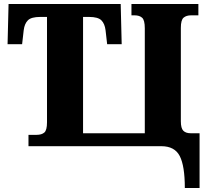

<svg xmlns="http://www.w3.org/2000/svg" viewBox="-20 -734 1052 964"><path d="M908 210Q908 99 882.5 49.5Q857 0 790 0H123V-57H164Q189 -57 202.5 -68.5Q216 -80 216 -120V-649H182Q137 -649 120 -632Q103 -615 99 -582L91 -512H18L23 -714H586L591 -512H518L510 -582Q506 -615 489 -632Q472 -649 427 -649H397V-65H707V-592Q707 -633 693.5 -645Q680 -657 656 -657H640V-714H976V-657H939Q916 -657 902 -645.5Q888 -634 888 -594V-125Q888 -90 900.5 -77.5Q913 -65 937 -65H982V210Z"/></svg>

Font: Noto Serif ExtraBold
Style: Regular
Weight: 800
Designer: Monotype Design Team
Foundry: Monotype Imaging Inc.
Version: Version 2.014